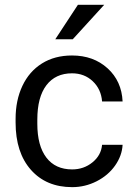

<svg xmlns="http://www.w3.org/2000/svg" viewBox="-20 -769 563 799"><path d="M280.3 -64Q328.6 -64 364.7 -93.3Q400.9 -122.6 404.8 -166.5H490.2Q487.8 -121.1 459 -80.1Q430.2 -39.1 382.1 -14.6Q334 9.8 280.3 9.8Q172.4 9.8 108.6 -62.3Q44.9 -134.3 44.9 -259.3V-274.4Q44.9 -351.6 73.2 -411.6Q101.6 -471.7 154.5 -504.9Q207.5 -538.1 279.8 -538.1Q368.7 -538.1 427.5 -484.9Q486.3 -431.6 490.2 -346.7H404.8Q400.9 -397.9 366 -430.9Q331.1 -463.9 279.8 -463.9Q210.9 -463.9 173.1 -414.3Q135.3 -364.7 135.3 -271V-253.9Q135.3 -162.6 172.9 -113.3Q210.4 -64 280.3 -64ZM304.2 -749H413.6L282.7 -605.5H210Z"/></svg>

Font: RobotoInd
Style: Regular
Weight: 400
Designer: Google
Version: Version 2.001101; 2014